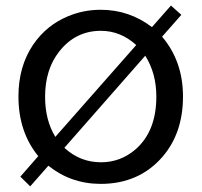

<svg xmlns="http://www.w3.org/2000/svg" viewBox="-20 -615 720 686"><path d="M590.8 -595.2 627.9 -562 559.1 -483.9Q633.8 -396 633.8 -270Q633.8 -139.2 560.1 -54.2Q476.1 42 339.8 42Q233.9 42 152.8 -22.9L87.9 50.8L52.7 16.1L116.7 -57.1Q45.9 -143.6 45.9 -270.5Q45.9 -377.9 98.6 -455.6Q145.5 -524.4 222.2 -556.6Q278.3 -580.1 339.4 -580.1Q441.9 -580.1 522.9 -518.1ZM499 -416 210 -86.9Q266.1 -35.2 340.8 -35.2Q410.2 -35.2 463.4 -80.6Q538.6 -145.5 538.6 -270Q538.6 -353 499 -416ZM466.8 -454.1Q410.6 -504.9 340.3 -504.9Q249.5 -504.9 191.4 -430.7Q141.1 -366.7 141.1 -269Q141.1 -186 177.7 -126Z"/></svg>

Font: FORM UDPGothic
Style: Regular
Weight: 400
Foundry: Pronama LLC
Version: Version 1.05101